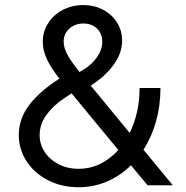

<svg xmlns="http://www.w3.org/2000/svg" viewBox="-20 -746 748 773"><path d="M55.7 -202.1Q55.7 -263.7 92 -315.4Q128.4 -367.2 196.3 -414.1L219.2 -429.7Q185.5 -472.2 168.9 -507.6Q152.3 -543 152.3 -578.1Q152.3 -619.1 174.1 -653.1Q195.8 -687 233.2 -706.3Q270.5 -725.6 315.4 -725.6Q359.9 -725.6 395.5 -706.5Q431.2 -687.5 451.4 -654.8Q471.7 -622.1 471.7 -583Q471.7 -533.7 439.9 -488.8Q408.2 -443.8 358.4 -410.2L345.2 -401.4L502 -210.9Q521.5 -250 531.7 -295.9Q542 -341.8 542 -391.6H626Q626 -321.3 608.4 -258.1Q590.8 -194.8 557.6 -143.1L675.8 0H574.2L507.3 -80.6Q464.4 -38.1 410.6 -15.1Q356.9 7.8 295.9 7.8Q228.5 7.8 173.6 -20.3Q118.7 -48.3 87.2 -96.4Q55.7 -144.5 55.7 -202.1ZM296.9 -66.4Q342.8 -66.4 383.3 -86.2Q423.8 -106 456.5 -142.1L268.1 -370.1L240.2 -351.6Q194.8 -321.8 167.2 -283.9Q139.6 -246.1 139.6 -202.1Q139.6 -165.5 159.7 -134.5Q179.7 -103.5 215.6 -85Q251.5 -66.4 296.9 -66.4ZM300.3 -456.1 316.4 -465.8Q350.1 -486.3 370.8 -516.1Q391.6 -545.9 391.6 -578.1Q391.6 -610.8 370.4 -631.1Q349.1 -651.4 315.4 -651.4Q293 -651.4 274.9 -641.8Q256.8 -632.3 246.6 -616Q236.3 -599.6 236.3 -579.1Q236.3 -552.2 252.9 -523.2Q269.5 -494.1 300.3 -456.1Z"/></svg>

Font: Reddit Sans Strawberry
Style: Regular
Weight: 400
Designer: Stephen Hutchings
Foundry: Reddit
Version: Version 1.013